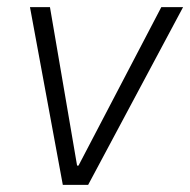

<svg xmlns="http://www.w3.org/2000/svg" viewBox="-20 -518 533 538"><path d="M64 -498H120L196 -54H200L432 -498H493L227 0H156Z"/></svg>

Font: Chakra Petch Light
Style: Italic
Weight: 300
Italic angle: -10°
Designer: Katatrad Aksorn Co.,Ltd.
Foundry: Cadson Demak Co.,Ltd.
Version: Version 1.000; ttfautohint (v1.6)